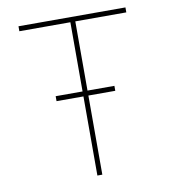

<svg xmlns="http://www.w3.org/2000/svg" viewBox="-82 -798 777 869"><g transform="rotate(-10 307.0 -363.5)"><path d="M61.1 -704.5V-727.3H552.6V-704.5H318.2V0H295.5V-704.5ZM171.9 -363.6V-386.4H441.8V-363.6Z"/></g></svg>

Font: Inter UI Thin
Style: Regular
Weight: 100
Designer: Rasmus Andersson
Foundry: rsms
Version: 3.2;8d6f07862